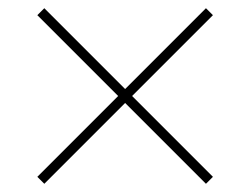

<svg xmlns="http://www.w3.org/2000/svg" viewBox="-20 -587 610 468"><path d="M482 -567 499 -550 302 -353 499 -156 482 -139 285 -336 88 -139 71 -156 268 -353 71 -550 88 -567 285 -370Z"/></svg>

Font: Noto Sans Khmer Thin
Style: Regular
Weight: 250
Version: Version 2.003